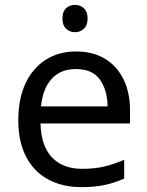

<svg xmlns="http://www.w3.org/2000/svg" viewBox="-20 -757 604 787"><path d="M292 -546Q361 -546 410.5 -516Q460 -486 486.5 -431.5Q513 -377 513 -304V-251H146Q148 -160 192.5 -112.5Q237 -65 317 -65Q368 -65 407.5 -74.5Q447 -84 489 -102V-25Q448 -7 408 1.5Q368 10 313 10Q237 10 178.5 -21Q120 -52 87.5 -113.5Q55 -175 55 -264Q55 -352 84.5 -415Q114 -478 167.5 -512Q221 -546 292 -546ZM291 -474Q228 -474 191.5 -433.5Q155 -393 148 -321H421Q420 -389 389 -431.5Q358 -474 291 -474ZM288 -737Q308 -737 323.5 -723.5Q339 -710 339 -681Q339 -653 323.5 -639Q308 -625 288 -625Q266 -625 251 -639Q236 -653 236 -681Q236 -710 251 -723.5Q266 -737 288 -737Z"/></svg>

Font: Noto Sans IKEA
Style: Regular
Weight: 400
Designer: Monotype Design Team
Foundry: Monotype Imaging Inc.
Version: Version 2.001